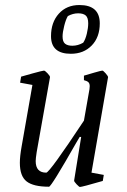

<svg xmlns="http://www.w3.org/2000/svg" viewBox="-20 -735 506 764"><path d="M344 -48 393 -39 389 -15Q306 9 298 9Q295 9 284.5 -2Q274 -13 275 -17L303 -190H297L284 -168Q184 8 175 8Q113 8 86 -13Q59 -34 59 -87Q59 -113 66 -152L109 -397L60 -406L64 -430Q70 -432 110 -443Q150 -454 155 -454Q159 -454 169 -443.5Q179 -433 179 -428L126 -130Q122 -104 122 -94Q122 -48 164 -48Q177 -48 314 -255L336 -380Q337 -385 337 -392Q337 -403 331.5 -408Q326 -413 314 -416V-434Q327 -438 355 -446Q383 -454 387 -454Q391 -454 400.5 -443Q410 -432 410 -428ZM183 -591Q183 -646 214 -680.5Q245 -715 296 -715Q377 -715 377 -642Q377 -587 345 -554Q313 -521 262 -521Q183 -521 183 -591ZM311 -565Q320 -578 325.5 -601Q331 -624 331 -642Q331 -665 321 -673.5Q311 -682 291 -682Q270 -682 250 -671Q242 -658 235.5 -632Q229 -606 229 -590Q229 -569 239 -561Q249 -553 268 -553Q290 -553 311 -565Z"/></svg>

Font: Grenze Light
Style: Italic
Weight: 300
Italic angle: -10°
Designer: Renata Polastri
Foundry: Omnibus-Type
Version: Version 1.002; ttfautohint (v1.8)